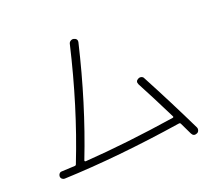

<svg xmlns="http://www.w3.org/2000/svg" viewBox="-125 -919 1250 1105"><g transform="rotate(-20 500.0 -366.5)"><path d="M99.6 -5.9Q90.8 -5.9 84 -12.2Q77.1 -18.6 77.1 -27.8Q77.1 -37.1 83 -43.9Q88.9 -50.8 97.7 -50.8Q153.3 -52.7 179.7 -54.7Q186.5 -54.7 189.5 -63.5Q189.5 -64.5 190.4 -66.4Q309.6 -369.1 392.6 -723.6Q394.5 -734.4 403.8 -740.2Q413.1 -746.1 422.9 -744.1Q447.3 -738.3 442.4 -715.8Q361.3 -372.1 242.2 -66.4Q240.2 -59.6 248 -58.6Q504.9 -76.2 803.7 -122.1Q811.5 -124 807.6 -130.9Q736.3 -274.4 684.6 -371.1Q674.8 -392.6 695.3 -402.3Q704.1 -407.2 714.4 -404.3Q724.6 -401.4 728.5 -391.6Q824.2 -211.9 916 -22.5Q919.9 -13.7 916.5 -3.9Q913.1 5.9 904.3 9.8Q881.8 19.5 871.1 -2Q837.9 -71.3 836.9 -73.2Q834 -81.1 824.2 -79.1Q431.6 -18.6 99.6 -5.9Z"/></g></svg>

Font: Rounded Mgen+ 1m light
Style: Regular
Weight: 200
Designer: [Source Han Sans]
Ryoko NISHIZUKA  (kana & ideographs); Paul D. Hunt (Latin, Greek & Cyrillic); Wenlong ZHANG  (bopomofo
Version: Version 1.059.20150602